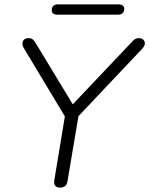

<svg xmlns="http://www.w3.org/2000/svg" viewBox="-20 -850 681 876"><path d="M254 6C273 6 285 -3 288 -24L338 -320L631 -630C652 -653 637 -676 615 -676C601 -676 592 -671 581 -658L312 -374L143 -653C133 -669 127 -676 110 -676C85 -676 74 -655 89 -630L276 -319L228 -29C224 -7 233 6 254 6ZM241 -783H519C536 -783 547 -793 547 -810C547 -822 537 -830 521 -830H243C226 -830 216 -820 216 -803C216 -791 225 -783 241 -783Z"/></svg>

Font: SN Pro Light
Style: Italic
Weight: 300
Italic angle: -8.99998°
Designer: Tobias Whetton
Foundry: Supernotes
Version: Version 1.001;Glyphs 3.2 (3249)